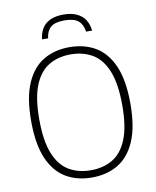

<svg xmlns="http://www.w3.org/2000/svg" viewBox="-100 -1015 892 1100"><g transform="rotate(-10 346.0 -465.0)"><path d="M346 9Q259.5 9 194.8 -29.2Q130 -67.5 93.8 -151Q57.5 -234.5 57.5 -370Q57.5 -505.5 94 -589Q130.5 -672.5 195.5 -710.8Q260.5 -749 346 -749Q432.5 -749 497.5 -710.8Q562.5 -672.5 598.8 -589Q635 -505.5 635 -370Q635 -234.5 598.5 -151Q562 -67.5 497 -29.2Q432 9 346 9ZM346 -33Q418.5 -33 472.8 -64.8Q527 -96.5 557.2 -170Q587.5 -243.5 587.5 -368Q587.5 -494.5 557.2 -568.8Q527 -643 472.5 -675Q418 -707 346 -707Q274 -707 219.8 -675.2Q165.5 -643.5 135.2 -570Q105 -496.5 105 -372Q105 -245.5 135.2 -171.2Q165.5 -97 219.8 -65Q274 -33 346 -33ZM200.5 -820Q204 -856.5 220.5 -883.2Q237 -910 268 -924.5Q299 -939 345 -939Q391 -939 422.5 -924.2Q454 -909.5 471 -882.8Q488 -856 491.5 -820H456.5Q451 -862 425.8 -883.5Q400.5 -905 345 -905Q289.5 -905 265 -883.5Q240.5 -862 235.5 -820Z"/></g></svg>

Font: Encode Sans Condensed Thin ExtraLight
Style: Regular
Weight: 250
Version: Version 3.002